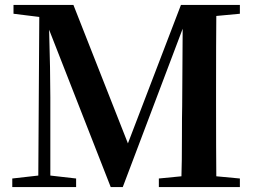

<svg xmlns="http://www.w3.org/2000/svg" viewBox="-20 -762 1042 782"><path d="M30 0V-35L136 -47L140 -693L35 -706V-742H279L501 -178L717 -742H957V-706L861 -697Q860 -596 860 -395V-346Q860 -144 861 -44L957 -35V0H627V-35L719 -44Q721 -99 721 -207Q721 -291 722 -330L724 -645L480 0H431L180 -641Q185 -474 185 -366V-47L290 -35V0Z"/></svg>

Font: GenRyuMin TW B
Style: Regular
Weight: 700
Version: Version 1.501;PS 1;hotconv 16.6.51;makeotf.lib2.5.65220